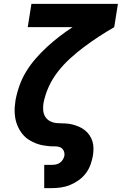

<svg xmlns="http://www.w3.org/2000/svg" viewBox="-20 -755 640 990"><path d="M208 215V95H247Q258 95 268.5 93Q279 91 288.5 84.5Q298 78 304 68Q310 58 312 48Q314 33 307.5 20.5Q301 8 288 3.5Q275 -1 260 -0.5Q245 0 230.5 -1.5Q216 -3 202 -5.5Q188 -8 174.5 -12.5Q161 -17 149 -23Q137 -29 125.5 -36.5Q114 -44 104.5 -54Q95 -64 87.5 -75Q80 -86 74 -98.5Q68 -111 64 -124Q60 -137 58 -151Q56 -165 55.5 -179.5Q55 -194 56.5 -208.5Q58 -223 60 -238Q67 -276 80.5 -314Q94 -352 115.5 -387Q137 -422 164.5 -453.5Q192 -485 222.5 -513Q253 -541 286 -566.5Q319 -592 354 -615H123L142 -735H588L569 -615Q529 -592 490 -566.5Q451 -541 413.5 -513Q376 -485 341.5 -453.5Q307 -422 278.5 -385.5Q250 -349 231 -307Q212 -265 204 -222Q201 -203 203 -184Q205 -165 215 -150.5Q225 -136 241.5 -128.5Q258 -121 277 -120Q296 -119 315 -118.5Q334 -118 352 -113.5Q370 -109 386.5 -102Q403 -95 417 -84Q431 -73 441 -58.5Q451 -44 456.5 -26.5Q462 -9 462 10Q462 29 459 48Q455 71 446.5 94.5Q438 118 422.5 138.5Q407 159 386 174Q365 189 342 198.5Q319 208 295 211.5Q271 215 247 215Z"/></svg>

Font: Iosevka SS04 Heavy Extended
Style: Italic
Weight: 900
Width: 7
Italic angle: -9°
Monospace: yes
Designer: Belleve Invis
Foundry: Belleve Invis
Version: Version 19.0.0; ttfautohint (v1.8.4)